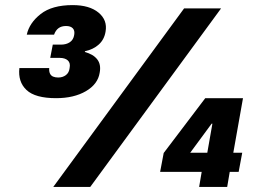

<svg xmlns="http://www.w3.org/2000/svg" viewBox="-20 -733 1013 753"><path d="M200 -348Q118 -348 84 -380Q50 -412 56 -466H173Q172 -453 176 -444.5Q180 -436 188.5 -432.5Q197 -429 208 -429Q226 -429 238.5 -438.5Q251 -448 253 -466Q257 -486 246 -496Q235 -506 214 -506H177L187 -558H219Q240 -558 254 -567.5Q268 -577 271 -596Q274 -613 265.5 -622Q257 -631 239 -631Q221 -631 209.5 -622.5Q198 -614 192 -597H85Q95 -643 139.5 -678Q184 -713 265 -713Q331 -713 366.5 -683.5Q402 -654 394 -609Q389 -578 367.5 -558.5Q346 -539 313 -532V-529Q346 -520 361.5 -500Q377 -480 371 -448Q364 -403 317 -375.5Q270 -348 200 -348ZM189 0 702 -700H847L334 0ZM761 0 771 -59H608L622 -133L785 -348H933L895 -134H930L916 -59H881L871 0ZM726 -134H793L813 -248H810Z"/></svg>

Font: DM Sans 36pt Black
Style: Italic
Weight: 900
Italic angle: -10°
Designer: Colophon Foundry, Jonny Pinhorn
Foundry: Colophon Foundry
Version: Version 4.004;gftools[0.9.30]